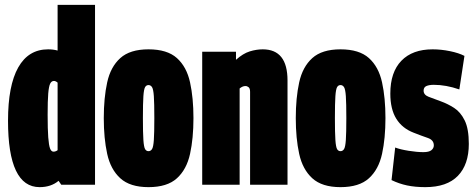

<svg xmlns="http://www.w3.org/2000/svg" viewBox="-20 -760 1955 790"><path d="M232 0 221 -16Q190 10 143 10Q13 10 13 -263Q13 -408 55 -482.5Q97 -557 178 -557Q199 -557 217 -552V-740H371V0ZM217 -142V-420Q209 -427 202 -427Q192 -427 186.5 -416Q181 -405 178.5 -375.5Q176 -346 176 -288Q176 -228 178.5 -195Q181 -162 186 -149Q191 -136 200 -136Q209 -136 217 -142Z M407 -274Q407 -357 421 -421Q435 -485 475 -521Q515 -557 591 -557Q668 -557 708 -521Q748 -485 762 -421Q776 -357 776 -274Q776 -191 762 -127Q748 -63 708 -26.5Q668 10 591 10Q515 10 475 -26.5Q435 -63 421 -127Q407 -191 407 -274ZM568 -274Q568 -213 570 -184Q572 -155 577 -146.5Q582 -138 591 -138Q600 -138 605.5 -146.5Q611 -155 613 -184Q615 -213 615 -274Q615 -336 613 -364.5Q611 -393 605.5 -401.5Q600 -410 591 -410Q582 -410 577 -401.5Q572 -393 570 -364.5Q568 -336 568 -274Z M812 0V-547H951V-514Q980 -540 1007.5 -548.5Q1035 -557 1061 -557Q1163 -557 1163 -429V0H1009V-382Q1009 -396 1003 -401Q997 -406 990 -406Q978 -406 966 -396V0Z M1197 -274Q1197 -357 1211 -421Q1225 -485 1265 -521Q1305 -557 1381 -557Q1458 -557 1498 -521Q1538 -485 1552 -421Q1566 -357 1566 -274Q1566 -191 1552 -127Q1538 -63 1498 -26.5Q1458 10 1381 10Q1305 10 1265 -26.5Q1225 -63 1211 -127Q1197 -191 1197 -274ZM1358 -274Q1358 -213 1360 -184Q1362 -155 1367 -146.5Q1372 -138 1381 -138Q1390 -138 1395.5 -146.5Q1401 -155 1403 -184Q1405 -213 1405 -274Q1405 -336 1403 -364.5Q1401 -393 1395.5 -401.5Q1390 -410 1381 -410Q1372 -410 1367 -401.5Q1362 -393 1360 -364.5Q1358 -336 1358 -274Z M1591 -19 1606 -153Q1627 -145 1661.5 -139.5Q1696 -134 1722 -134Q1745 -134 1755 -142Q1765 -150 1765 -162Q1765 -184 1740 -192.5Q1715 -201 1682 -214Q1635 -232 1610.5 -271.5Q1586 -311 1586 -375Q1586 -463 1631.5 -510Q1677 -557 1760 -557Q1795 -557 1831.5 -549.5Q1868 -542 1891 -530L1870 -392Q1815 -411 1765 -411Q1746 -411 1734.5 -406Q1723 -401 1723 -387Q1723 -370 1743 -362Q1763 -354 1794 -343Q1822 -333 1848.5 -316Q1875 -299 1892 -264.5Q1909 -230 1909 -168Q1909 -83 1864 -36.5Q1819 10 1730 10Q1688 10 1655 3Q1622 -4 1591 -19Z"/></svg>

Font: Georama ExtraCondensed ExtraBold
Style: Regular
Weight: 800
Width: 2
Designer: Jean-Baptiste Levee
Foundry: Production Type
Version: Version 1.000